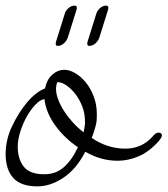

<svg xmlns="http://www.w3.org/2000/svg" viewBox="-40 -642 595 682"><path d="M118 -290Q103 -288 86.5 -271Q70 -254 56 -229.5Q42 -205 32.5 -175.5Q23 -146 23 -121Q23 -78 44 -50.5Q65 -23 118 -23Q157 -23 185.5 -47Q214 -71 237 -119Q188 -152 155.5 -197.5Q123 -243 118 -290ZM55 -277Q88 -316 120 -328Q126 -359 145.5 -376.5Q165 -394 189 -394Q207 -394 227.5 -382Q248 -370 265 -349Q282 -328 293 -299Q304 -270 304 -236Q304 -225 303.5 -217Q303 -209 301 -200Q299 -191 295.5 -179.5Q292 -168 286 -152Q342 -114 405 -114Q463 -114 501 -156Q513 -171 523 -171Q528 -171 531.5 -168.5Q535 -166 535 -161Q535 -154 524 -141Q490 -103 453 -87Q416 -71 378 -71Q349 -71 321 -78.5Q293 -86 263 -103Q231 -41 185 -10.5Q139 20 93 20Q34 20 7 -10Q-20 -40 -20 -95Q-20 -146 3 -194Q26 -242 55 -277ZM257 -172Q259 -182 260.5 -191Q262 -200 262 -209Q262 -239 252 -264.5Q242 -290 227 -309Q212 -328 195.5 -339Q179 -350 167 -350H164H163Q163 -350 165 -354Q159 -340 159 -326Q159 -309 166.5 -289Q174 -269 187 -248.5Q200 -228 218 -208Q236 -188 257 -172ZM302 -593Q305 -604 315 -613Q325 -622 337 -622Q345 -622 345 -614Q345 -612 344.5 -611Q344 -610 344 -608L313 -509Q309 -497 299 -488Q289 -479 277 -479Q270 -479 270 -486Q270 -491 271 -494ZM190 -593Q193 -604 203 -613Q213 -622 225 -622Q233 -622 233 -614Q233 -612 232.5 -611Q232 -610 232 -608L201 -509Q197 -497 187 -488Q177 -479 165 -479Q158 -479 158 -486Q158 -491 159 -494Z"/></svg>

Font: Discipuli Britannica
Style: Regular
Weight: 400
Designer: Peter Wiegel
Foundry: Peter Wiegel
Version: Version 0.001 2009